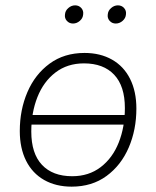

<svg xmlns="http://www.w3.org/2000/svg" viewBox="-20 -690 584 718"><path d="M54 -200Q54 -279 82.5 -345.5Q111 -412 165.5 -452Q220 -492 296 -492Q355 -492 399 -467Q443 -442 466.5 -395Q490 -348 490 -284Q490 -205 461.5 -138.5Q433 -72 378.5 -32Q324 8 248 8Q189 8 145 -17Q101 -42 77.5 -89Q54 -136 54 -200ZM447 -286Q447 -368 407 -410.5Q367 -453 294 -453Q232 -453 187.5 -419Q143 -385 120 -327Q97 -269 97 -198Q97 -116 137 -73.5Q177 -31 250 -31Q312 -31 356.5 -65Q401 -99 424 -157Q447 -215 447 -286ZM81 -260H471L465 -224H75ZM223 -636Q224 -650 235.5 -660Q247 -670 261 -670Q275 -670 284 -660Q293 -650 291 -636Q290 -622 278.5 -612Q267 -602 253 -602Q239 -602 230 -612Q221 -622 223 -636ZM383 -636Q384 -650 395.5 -660Q407 -670 421 -670Q435 -670 444 -660Q453 -650 451 -636Q450 -622 438.5 -612Q427 -602 413 -602Q399 -602 390 -612Q381 -622 383 -636Z"/></svg>

Font: SN Pro Thin
Style: Italic
Weight: 200
Italic angle: -9°
Designer: Tobias Whetton
Foundry: Supernotes
Version: Version 1.003;Glyphs 3.3 (3324)